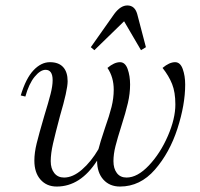

<svg xmlns="http://www.w3.org/2000/svg" viewBox="-20 -672 735 704"><path d="M659 -362Q659 -288 630.5 -200Q602 -112 548 -50Q494 12 420 12Q382 12 359 -13.5Q336 -39 336 -83Q275 12 188 12Q151 12 128.5 -13.5Q106 -39 106 -83Q106 -112 114.5 -146.5Q123 -181 142 -246Q158 -298 165.5 -327.5Q173 -357 173 -378Q173 -416 147 -416Q128 -416 107 -390.5Q86 -365 73 -318L56 -322Q75 -385 103 -414.5Q131 -444 163 -444Q195 -444 211.5 -426Q228 -408 228 -374Q228 -342 200 -247Q183 -183 174.5 -146Q166 -109 166 -81Q166 -54 179 -37.5Q192 -21 215 -21Q247 -21 280.5 -50Q314 -79 341 -125Q346 -146 365 -203Q381 -248 389 -280Q397 -312 397 -343Q397 -389 374 -423Q399 -444 420 -444Q439 -444 448 -419Q457 -394 457 -362Q457 -329 449 -294.5Q441 -260 425 -210Q411 -166 403.5 -136.5Q396 -107 396 -81Q396 -54 408.5 -37.5Q421 -21 444 -21Q484 -21 526 -65.5Q568 -110 595.5 -173.5Q623 -237 623 -289Q623 -334 611 -364Q599 -394 576 -423Q601 -444 622 -444Q641 -444 650 -419Q659 -394 659 -362ZM497 -488 435 -594 326 -488 313 -499 399 -621Q422 -652 447 -652Q474 -652 483 -621L515 -499Z"/></svg>

Font: Arapey
Style: Italic
Weight: 400
Italic angle: -12°
Designer: Eduardo Rodriguez Tunni
Foundry: Eduardo Rodriguez Tunni
Version: Version 3.000